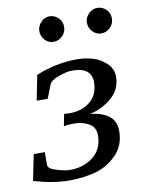

<svg xmlns="http://www.w3.org/2000/svg" viewBox="-97 -754 620 823"><g transform="rotate(-10 213.0 -342.0)"><path d="M412 -392Q412 -338 372 -302.5Q332 -267 274 -253Q322 -250 353.5 -227.5Q385 -205 385 -160Q385 -97 344.5 -56.5Q304 -16 251.5 -2Q199 12 138 12Q69 12 -16 -13L7 -126H55V-70Q55 -54 91 -43Q127 -32 148 -32Q209 -32 250.5 -65Q292 -98 292 -158Q292 -193 264.5 -209Q237 -225 198 -225Q171 -225 155 -221L165 -273L185 -272Q240 -270 277.5 -300Q315 -330 315 -385Q315 -450 231 -450Q208 -450 172.5 -437.5Q137 -425 130 -407L107 -349H59L81 -458Q169 -494 258 -494Q293 -494 326 -485Q359 -476 385.5 -451.5Q412 -427 412 -392ZM329 -641Q329 -662 345.5 -679Q362 -696 383 -696Q406 -696 422 -680Q438 -664 438 -641Q438 -618 421.5 -601.5Q405 -585 383 -585Q361 -585 345 -601.5Q329 -618 329 -641ZM175 -696Q198 -696 214 -680Q230 -664 230 -641Q230 -618 213.5 -601.5Q197 -585 175 -585Q153 -585 137.5 -601.5Q122 -618 122 -640Q122 -662 138 -679Q154 -696 175 -696Z"/></g></svg>

Font: Veleka
Style: Italic
Weight: 400
Italic angle: -12°
Designer: Stefan Peev, Context Ltd, 2016; SIL International, 1997-2014.
Foundry: Stefan Peev, Context Ltd, 2016
Version: Version 1.000